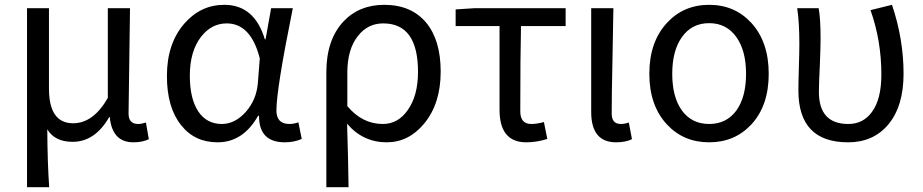

<svg xmlns="http://www.w3.org/2000/svg" viewBox="-20 -577 3827 796"><path d="M92 -543H183V-210Q183 -66 283 -66Q367 -66 427 -171V-543H519L513 -106Q513 -63 553 -63Q566 -63 585 -69L597 0Q571 13 533 13Q445 13 435 -92H433Q374 11 281 11Q207 11 176 -41Q177 105 184 199H92Z M731 -58Q672 -131 672 -262Q672 -396 744 -479Q812 -557 910 -557Q1035 -557 1078 -414H1081L1104 -543H1194Q1126 -208 1126 -119Q1126 -63 1180 -63Q1198 -63 1217 -70L1231 -1Q1199 13 1161 13Q1053 13 1054 -97H1050Q988 13 882 13Q787 13 731 -58ZM999 -113Q1043 -163 1049 -232L1057 -335Q1020 -480 920 -480Q857 -480 814 -425Q767 -365 767 -263Q767 -168 802 -115Q837 -63 900 -63Q954 -63 999 -113Z M1333 -278Q1333 -412 1404 -488Q1469 -557 1573 -557Q1685 -557 1747 -483Q1807 -410 1807 -280Q1807 -147 1738 -64Q1674 13 1583 13Q1485 13 1419 -64Q1424 97 1425 199H1333ZM1670 -120Q1713 -180 1713 -279Q1713 -480 1569 -480Q1505 -480 1465 -429Q1420 -374 1420 -276V-137Q1482 -63 1567 -63Q1630 -63 1670 -120Z M2051 -122V-469H1869V-538L1947 -543H2325V-469H2140Q2137 -346 2137 -116Q2137 -63 2182 -63Q2206 -63 2235 -71L2249 -1Q2205 13 2162 13Q2051 13 2051 -122Z M2431 -113V-543H2523L2519 -319Q2516 -182 2516 -106Q2516 -63 2554 -63Q2569 -63 2587 -69L2600 0Q2574 13 2534 13Q2431 13 2431 -113Z M2745 -61Q2672 -140 2672 -271Q2672 -403 2745 -482Q2814 -557 2920 -557Q3026 -557 3095 -482Q3167 -403 3167 -271Q3167 -139 3095 -61Q3026 13 2920 13Q2814 13 2745 -61ZM3033 -119Q3073 -175 3073 -271Q3073 -367 3033 -423Q2992 -481 2920 -481Q2848 -481 2807 -423Q2767 -367 2767 -271Q2767 -175 2807 -119Q2848 -63 2920 -63Q2992 -63 3033 -119Z M3290 -202Q3290 -234 3292 -298Q3294 -362 3294 -394Q3294 -486 3285 -543H3374Q3382 -500 3382 -416Q3382 -386 3379 -308Q3375 -230 3375 -196Q3375 -63 3497 -63Q3559 -63 3595 -113Q3634 -166 3634 -268Q3634 -408 3589 -535L3678 -557Q3726 -415 3726 -271Q3726 -136 3662 -60Q3600 13 3496 13Q3290 13 3290 -202Z"/></svg>

Font: KaiGen Gothic CN Regular
Style: Regular
Weight: 400
Designer: Ryoko NISHIZUKA  (kana & ideographs); Paul D. Hunt (Latin, Greek & Cyrillic); Wenlong ZHANG  (bopomofo); Sandoll Communi
Foundry: Adobe Systems Incorporated
Version: Version 1.002.20150501